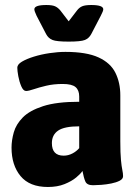

<svg xmlns="http://www.w3.org/2000/svg" viewBox="-20 -738 545 766"><path d="M171 8Q98 8 62 -35.5Q26 -79 26 -149Q26 -178 35 -210Q44 -242 71 -269.5Q98 -297 152 -314.5Q206 -332 296 -332V-353Q296 -378 281.5 -390.5Q267 -403 230 -403Q194 -403 164.5 -396Q135 -389 114.5 -382Q94 -375 84 -375Q73 -375 65 -393.5Q57 -412 53 -434Q49 -456 49 -468Q49 -481 67.5 -492Q86 -503 115 -512Q144 -521 177.5 -526Q211 -531 241 -531Q325 -531 373 -509Q421 -487 440.5 -447.5Q460 -408 460 -358V-174Q460 -127 462.5 -100.5Q465 -74 468 -60Q471 -46 471 -35Q471 -24 457.5 -17Q444 -10 424 -6Q404 -2 384 -0.5Q364 1 351 1Q327 1 320.5 -14Q314 -29 309 -56Q302 -45 284 -30Q266 -15 237.5 -3.5Q209 8 171 8ZM234 -117Q252 -117 268.5 -125.5Q285 -134 296 -147V-234Q237 -234 212 -217Q187 -200 187 -167Q187 -117 234 -117ZM344 -718Q392 -718 392 -701Q392 -694 382 -675L344 -602Q335 -585 318.5 -578.5Q302 -572 254 -572Q206 -572 189.5 -578.5Q173 -585 164 -602L126 -675Q117 -694 117 -701Q117 -718 165 -718Q188 -718 199.5 -713Q211 -708 221 -696L254 -653L287 -696Q296 -708 308 -713Q320 -718 344 -718Z"/></svg>

Font: Asap Semi Condensed ExtraBold
Style: Regular
Weight: 800
Width: 4
Designer: Pablo Cosgaya
Foundry: Omnibus-Type
Version: Version 3.001; ttfautohint (v1.8.4.7-5d5b)